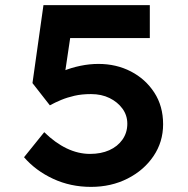

<svg xmlns="http://www.w3.org/2000/svg" viewBox="-20 -724 734 751"><path d="M336 7Q256 7 188 -24.5Q120 -56 74 -109L153 -207Q196 -165 241 -143.5Q286 -122 332 -122Q375 -122 407.5 -136.5Q440 -151 459 -178Q478 -205 478 -240Q478 -273 459 -299Q440 -325 408.5 -340.5Q377 -356 336 -356Q300 -356 271.5 -349.5Q243 -343 219 -333Q195 -323 175 -312L107 -399L150 -704H566V-575H226L261 -619L228 -397L182 -420Q198 -434 228 -446.5Q258 -459 294 -466.5Q330 -474 365 -474Q435 -474 492 -444.5Q549 -415 583.5 -362Q618 -309 618 -238Q618 -169 580.5 -113.5Q543 -58 479 -25.5Q415 7 336 7Z"/></svg>

Font: Lexend Giga SemiBold
Style: Regular
Weight: 600
Designer: Bonnie Shaver-Troup, Thomas Jockin
Foundry: Lexend
Version: Version 1.007